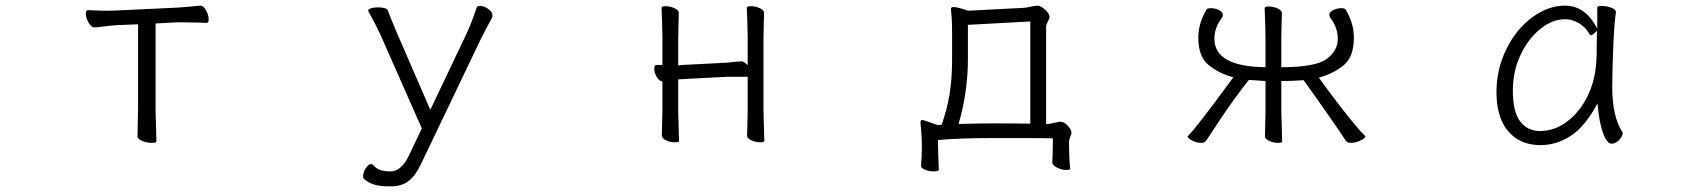

<svg xmlns="http://www.w3.org/2000/svg" viewBox="-20 -501 6040 680"><path d="M346 -407Q325 -404 313 -404Q304 -404 294 -420.5Q284 -437 284 -453Q284 -465 292 -465Q300 -465 318 -464Q336 -463 364 -463L395 -464L608 -474L658 -478Q680 -481 691 -481Q700 -481 709.5 -464.5Q719 -448 719 -432Q719 -420 712 -420Q699 -420 689 -421L626 -422H609L531 -418V-115L532 -75L534 0Q534 5 518 5Q500 5 483.5 -2Q467 -9 467 -18L469 -115V-415L396 -412Q374 -411 346 -407Z M1269 133Q1266 130 1266 124Q1266 110 1275.5 95Q1285 80 1294 80Q1299 80 1303 85Q1315 98 1329.5 102Q1344 106 1363 106Q1402 106 1429 48L1474 -46L1327 -379Q1306 -423 1285 -460Q1284 -463 1284 -464Q1284 -468 1294 -471.5Q1304 -475 1319 -475Q1333 -475 1342.5 -472Q1352 -469 1353 -465Q1368 -426 1383 -391L1504 -112L1632 -381Q1650 -419 1668 -474Q1670 -480 1680 -480Q1694 -480 1709 -469.5Q1724 -459 1724 -447Q1724 -442 1722 -437Q1700 -397 1683 -363L1471 80Q1451 122 1426.5 140.5Q1402 159 1366 159H1356Q1331 159 1310 154Q1289 149 1269 133Z M2554 -229 2400 -221 2382 -220V-108L2383 -70L2385 -2Q2385 3 2371 3Q2354 3 2339 -4Q2324 -11 2324 -20L2326 -108V-212Q2313 -215 2305 -230Q2297 -245 2297 -258Q2297 -271 2305 -271H2326V-367L2325 -416L2323 -474Q2323 -479 2337 -479Q2354 -479 2369 -472Q2384 -465 2384 -456Q2384 -435 2383 -420L2382 -367V-269Q2392 -271 2399 -271L2553 -279Q2555 -279 2583 -282Q2602 -284 2607 -284Q2614 -284 2628 -270V-367L2627 -416L2625 -474Q2625 -479 2639 -479Q2656 -479 2671 -472Q2686 -465 2686 -456Q2686 -435 2685 -420L2684 -367V-108L2685 -70L2687 -2Q2687 3 2673 3Q2656 3 2641 -4Q2626 -11 2626 -20L2628 -108V-229Z M3757 101Q3740 101 3723.5 92.5Q3707 84 3707 75V74Q3709 30 3709 -11Q3680 -12 3606 -12H3493Q3375 -12 3302 -5Q3302 31 3305 100Q3305 106 3287 106Q3270 106 3256 100Q3242 94 3242 86V85Q3245 52 3245 22Q3245 -21 3240 -66V-68Q3240 -72 3241.5 -74Q3243 -76 3247 -76L3252 -75Q3264 -71 3301 -58L3315 -59Q3335 -116 3343.5 -170Q3352 -224 3352 -291V-386Q3352 -427 3350 -444L3348 -467Q3348 -472 3349.5 -474Q3351 -476 3356 -476Q3367 -476 3384 -471Q3401 -466 3408 -463L3601 -473Q3613 -473 3629 -477Q3647 -481 3654 -481Q3666 -481 3681.5 -466.5Q3697 -452 3697 -442Q3697 -435 3691 -424.5Q3685 -414 3685 -406V-61Q3701 -63 3716 -66.5Q3731 -70 3735 -70Q3749 -70 3762 -55.5Q3775 -41 3775 -30Q3775 -27 3770.5 -16.5Q3766 -6 3766 2Q3766 53 3770 95V96Q3770 101 3757 101ZM3492 -64Q3582 -64 3629 -63V-425L3408 -413V-292Q3408 -176 3375 -62Q3454 -64 3492 -64Z M4403 -218Q4348 -148 4301 -77Q4254 -6 4252 -3Q4247 5 4234 5Q4218 5 4202 -3.5Q4186 -12 4186 -18Q4186 -19 4187 -19Q4217 -49 4328 -200L4348 -227Q4295 -242 4259.5 -271.5Q4224 -301 4224 -368Q4224 -418 4253 -467Q4256 -472 4268 -472Q4284 -472 4297.5 -465Q4311 -458 4311 -448Q4311 -443 4307 -437Q4281 -403 4281 -364Q4281 -265 4462 -263V-366L4461 -415L4459 -473Q4459 -478 4473 -478Q4490 -478 4505 -471Q4520 -464 4520 -455Q4520 -434 4519 -419L4518 -366V-263Q4639 -263 4678.5 -292Q4718 -321 4718 -364Q4718 -403 4692 -437Q4688 -443 4688 -448Q4688 -458 4701.5 -465Q4715 -472 4731 -472Q4743 -472 4746 -467Q4775 -418 4775 -368Q4775 -300 4739.5 -270.5Q4704 -241 4651 -226Q4673 -194 4730.5 -119.5Q4788 -45 4815 -19Q4816 -18 4816 -18Q4816 -12 4798.5 -3.5Q4781 5 4764 5Q4751 5 4746 -3Q4735 -21 4685.5 -92Q4636 -163 4597 -217Q4558 -214 4518 -214V-106L4519 -68L4521 0Q4521 5 4507 5Q4490 5 4475 -2Q4460 -9 4460 -18L4462 -106V-214Q4427 -216 4403 -218Z M5690 -193Q5690 -88 5726 -33Q5727 -30 5727 -29Q5727 -19 5714.5 -5.5Q5702 8 5688 8Q5671 8 5657 -31Q5643 -70 5638 -135Q5594 -53 5543.5 -20Q5493 13 5436 13Q5364 13 5322 -35.5Q5280 -84 5280 -175Q5280 -256 5315 -327Q5350 -398 5406.5 -439.5Q5463 -481 5522 -481Q5596 -481 5637 -399V-475Q5637 -480 5653 -480Q5671 -480 5687 -473.5Q5703 -467 5703 -459V-457Q5697 -419 5693.5 -331.5Q5690 -244 5690 -193ZM5435 -37Q5485 -37 5529.5 -70Q5574 -103 5602.5 -160.5Q5631 -218 5634 -291Q5635 -301 5635 -335L5636 -392Q5620 -376 5614 -376Q5613 -376 5611 -378Q5595 -406 5571 -419.5Q5547 -433 5522 -433Q5479 -433 5436 -399Q5393 -365 5365.5 -307Q5338 -249 5338 -180Q5338 -106 5363.5 -71.5Q5389 -37 5435 -37Z"/></svg>

Font: JyunsaiKaai Light
Style: Regular
Weight: 300
Designer: Fontworks Inc.
Version: Version 0.030;April 7, 2024;FontCreator 14.0.0.2901 64-bit